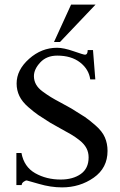

<svg xmlns="http://www.w3.org/2000/svg" viewBox="-20 -802 518 832"><path d="M288 -782H394L240 -620H214ZM249 10Q200 10 149 -5Q98 -20 96 -20Q90 -20 82 -14Q74 -8 74 0H51V-139H73Q84 -79 132.5 -51.5Q181 -24 243 -24Q296 -24 330 -48Q364 -72 364 -120Q364 -142 354.5 -160Q345 -178 325.5 -193.5Q306 -209 288 -219.5Q270 -230 241.5 -245.5Q213 -261 198 -270Q163 -292 146 -303.5Q129 -315 102.5 -338Q76 -361 64 -386Q52 -411 52 -440Q52 -499 106 -547Q160 -595 227 -595Q256 -595 299 -580Q342 -565 348 -565Q360 -565 360 -585H383L393 -458H371Q365 -502 327 -531.5Q289 -561 228 -561Q182 -561 154.5 -531.5Q127 -502 127 -472Q127 -453 136 -436.5Q145 -420 164 -406Q183 -392 200 -381.5Q217 -371 245.5 -356Q274 -341 289 -332Q330 -307 348 -295Q366 -283 394.5 -258Q423 -233 434.5 -206.5Q446 -180 446 -148Q446 -74 386 -32Q326 10 249 10Z"/></svg>

Font: Judson
Style: Regular
Weight: 400
Version: Version 20110429